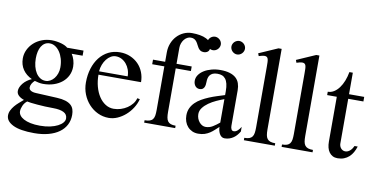

<svg xmlns="http://www.w3.org/2000/svg" viewBox="-85 -966 2794 1429"><g transform="rotate(10 1312.0 -251.5)"><path d="M250.5 -178.7Q268.1 -178.7 284.7 -187.7Q301.3 -196.8 314 -212.6Q326.7 -228.5 334.2 -250Q341.8 -271.5 341.8 -296.4Q341.8 -330.6 333.3 -360.4Q324.7 -390.1 309.8 -412.1Q294.9 -434.1 275.4 -446.5Q255.9 -459 233.9 -459Q212.4 -459 196.8 -449.2Q181.2 -439.5 170.7 -422.4Q160.2 -405.3 155 -381.8Q149.9 -358.4 149.9 -331.1Q149.9 -298.8 157 -271Q164.1 -243.2 177.2 -222.7Q190.4 -202.1 209 -190.4Q227.5 -178.7 250.5 -178.7ZM142.6 -3.9Q123 11.2 112.8 34.2Q102.5 57.1 102.5 77.1Q102.5 92.8 112.8 107.2Q123 121.6 143.6 132.8Q164.1 144 195.1 150.6Q226.1 157.2 267.1 157.2Q309.6 157.2 343.3 149.7Q377 142.1 400.6 129.9Q424.3 117.7 437 102.3Q449.7 86.9 449.7 71.3Q449.7 39.6 421.1 25.4Q392.6 11.2 341.8 11.2Q311 11.2 279.5 9.8Q248 8.3 220.5 5.9Q192.9 3.4 172.1 1Q151.4 -1.5 142.6 -3.9ZM489.7 -449.7V-411.1H407.2Q419.9 -392.1 427.2 -367.4Q434.6 -342.8 434.6 -317.9Q434.6 -281.7 419.9 -251.5Q405.3 -221.2 378.9 -199.5Q352.5 -177.7 316.2 -165.5Q279.8 -153.3 235.8 -153.3Q219.2 -153.3 201.7 -157Q184.1 -160.6 171.9 -164.6Q159.2 -153.3 150.9 -139.2Q142.6 -125 142.6 -109.9Q142.6 -95.7 156.7 -86.9Q170.9 -78.1 197.3 -77.1L356.4 -69.3Q395 -67.4 420.7 -59.3Q446.3 -51.3 461.7 -37.8Q477.1 -24.4 483.4 -5.6Q489.7 13.2 489.7 36.6Q489.7 78.6 472.2 112.3Q454.6 146 421.6 169.7Q388.7 193.4 341.1 206.3Q293.5 219.2 233.9 219.2Q127 219.2 73.5 192.6Q20 166 20 122.6Q20 102.5 29.1 84.2Q38.1 65.9 52 49.3Q65.9 32.7 83.3 17.6Q100.6 2.4 116.7 -11.2Q91.8 -19.5 75.9 -34.2Q60.1 -48.8 60.1 -69.3Q60.1 -84 66.9 -99.1Q73.7 -114.3 85.4 -128.4Q97.2 -142.6 113.3 -154.3Q129.4 -166 147.9 -173.8Q103.5 -194.3 79.1 -230.2Q54.7 -266.1 54.7 -314.5Q54.7 -349.1 69.6 -380.1Q84.5 -411.1 110.1 -434.3Q135.7 -457.5 170.4 -470.9Q205.1 -484.4 244.6 -484.4Q264.2 -484.4 282.7 -481.4Q301.3 -478.5 317.4 -473.9Q333.5 -469.2 346.2 -462.9Q358.9 -456.5 365.7 -449.7Z M846.7 -317.9Q846.7 -344.7 837.9 -368.7Q829.1 -392.6 814 -410.6Q798.8 -428.7 778.6 -439.2Q758.3 -449.7 734.9 -449.7Q714.8 -449.7 697 -439.2Q679.2 -428.7 665 -410.6Q650.9 -392.6 641.6 -368.7Q632.3 -344.7 630.4 -317.9ZM760.3 11.2Q716.3 11.2 677.7 -7.1Q639.2 -25.4 610.4 -56.9Q581.5 -88.4 564.9 -130.1Q548.3 -171.9 548.3 -219.2Q548.3 -276.9 563.5 -325.4Q578.6 -374 606.4 -409.4Q634.3 -444.8 673.3 -464.6Q712.4 -484.4 760.3 -484.4Q802.7 -484.4 838.1 -469.2Q873.5 -454.1 898.9 -428.2Q924.3 -402.3 938.2 -367.2Q952.1 -332 952.1 -292.5H630.4Q630.4 -244.6 641.8 -202.6Q653.3 -160.6 673.8 -129.4Q694.3 -98.1 722.7 -80.1Q751 -62 784.7 -62Q812 -62 838.4 -70.3Q864.7 -78.6 886.7 -93.3Q908.7 -107.9 924.3 -127.7Q939.9 -147.5 945.3 -169.9L965.3 -166.5Q955.6 -129.9 934.8 -97.7Q914.1 -65.4 886.2 -41.3Q858.4 -17.1 825.9 -2.9Q793.5 11.2 760.3 11.2Z M1303.2 -473.1V-438.5H1188.5V-109.9Q1188.5 -85 1191.4 -67.6Q1194.3 -50.3 1202.4 -39.3Q1210.4 -28.3 1224.6 -23.2Q1238.8 -18.1 1261.7 -18.1V0H1027.3V-18.1Q1051.3 -18.1 1066.2 -23.2Q1081.1 -28.3 1089.1 -39.3Q1097.2 -50.3 1099.9 -67.6Q1102.5 -85 1102.5 -109.9V-438.5H1010.7V-473.1H1102.5V-544.4Q1102.5 -581.1 1115 -612.8Q1127.4 -644.5 1149.2 -668Q1170.9 -691.4 1200.2 -704.8Q1229.5 -718.3 1263.2 -718.3Q1295.4 -718.3 1323.2 -713.4Q1351.1 -708.5 1371.3 -698.2Q1391.6 -688 1403.3 -672.1Q1415 -656.2 1415 -634.3Q1415 -613.8 1402.8 -603.8Q1390.6 -593.8 1372.6 -593.8Q1356.4 -593.8 1346.7 -600.3Q1336.9 -606.9 1330.1 -616.9Q1323.2 -627 1317.9 -638.7Q1312.5 -650.4 1305.4 -660.4Q1298.3 -670.4 1287.6 -677Q1276.9 -683.6 1259.8 -683.6Q1246.1 -683.6 1233.2 -676.5Q1220.2 -669.4 1210.4 -657.2Q1200.7 -645 1194.6 -628.7Q1188.5 -612.3 1188.5 -593.8V-473.1Z M1568.4 -670.9Q1568.4 -681.2 1572.5 -690.4Q1576.7 -699.7 1583.7 -706.5Q1590.8 -713.4 1600.1 -717.5Q1609.4 -721.7 1619.6 -721.7Q1629.9 -721.7 1639.2 -717.5Q1648.4 -713.4 1655.5 -706.5Q1662.6 -699.7 1666.7 -690.4Q1670.9 -681.2 1670.9 -670.9Q1670.9 -660.6 1666.7 -651.4Q1662.6 -642.1 1655.5 -635Q1648.4 -627.9 1639.2 -623.8Q1629.9 -619.6 1619.6 -619.6Q1609.4 -619.6 1600.1 -623.8Q1590.8 -627.9 1583.7 -635Q1576.7 -642.1 1572.5 -651.4Q1568.4 -660.6 1568.4 -670.9ZM1385.7 -670.9Q1385.7 -681.2 1389.9 -690.4Q1394 -699.7 1400.9 -706.5Q1407.7 -713.4 1417.2 -717.5Q1426.8 -721.7 1437 -721.7Q1447.3 -721.7 1456.5 -717.5Q1465.8 -713.4 1472.9 -706.5Q1480 -699.7 1484.1 -690.4Q1488.3 -681.2 1488.3 -670.9Q1488.3 -660.6 1484.1 -651.4Q1480 -642.1 1472.9 -635Q1465.8 -627.9 1456.5 -623.8Q1447.3 -619.6 1437 -619.6Q1426.8 -619.6 1417.2 -623.8Q1407.7 -627.9 1400.9 -635Q1394 -642.1 1389.9 -651.4Q1385.7 -660.6 1385.7 -670.9ZM1585 -275.9Q1557.6 -266.1 1527.3 -252.2Q1497.1 -238.3 1471.7 -220.5Q1446.3 -202.6 1429.7 -180.7Q1413.1 -158.7 1413.1 -133.3Q1413.1 -115.7 1418.9 -100.1Q1424.8 -84.5 1434.6 -72.8Q1444.3 -61 1456.8 -54.4Q1469.2 -47.9 1482.4 -47.9Q1511.2 -47.9 1535.9 -63Q1560.5 -78.1 1585 -98.6ZM1670.9 -89.4Q1670.9 -74.2 1676.5 -63.5Q1682.1 -52.7 1694.3 -52.7Q1703.6 -52.7 1710.9 -56.4Q1718.3 -60.1 1724.6 -65.9Q1731 -71.8 1736.6 -79.3Q1742.2 -86.9 1747.6 -95.2V-60.1Q1739.3 -45.9 1728.5 -33Q1717.8 -20 1703.9 -10.3Q1689.9 -0.5 1673.1 5.4Q1656.2 11.2 1636.2 11.2Q1623 11.2 1613.3 3.9Q1603.5 -3.4 1597.4 -14.9Q1591.3 -26.4 1588.1 -39.8Q1585 -53.2 1585 -65.9Q1569.8 -52.7 1555.4 -39.1Q1541 -25.4 1523.9 -14.2Q1506.8 -2.9 1485.8 4.2Q1464.8 11.2 1437 11.2Q1411.6 11.2 1391.4 2Q1371.1 -7.3 1356.7 -23.4Q1342.3 -39.6 1334.7 -61.3Q1327.1 -83 1327.1 -107.9Q1327.1 -138.7 1338.4 -162.8Q1349.6 -187 1369.1 -206.3Q1388.7 -225.6 1414.3 -240.2Q1439.9 -254.9 1468.5 -266.8Q1497.1 -278.8 1527.1 -288.3Q1557.1 -297.9 1585 -306.6V-335.9Q1585 -369.1 1579.3 -391.6Q1573.7 -414.1 1563 -427.7Q1552.2 -441.4 1537.1 -447.3Q1522 -453.1 1502.4 -453.1Q1480.5 -453.1 1466.8 -446.8Q1453.1 -440.4 1445.3 -430.2Q1437.5 -419.9 1434.6 -406.7Q1431.6 -393.6 1431.6 -379.9Q1431.6 -367.7 1429.9 -356.4Q1428.2 -345.2 1423.6 -336.7Q1418.9 -328.1 1410.9 -323Q1402.8 -317.9 1389.6 -317.9Q1379.4 -317.9 1370.8 -322Q1362.3 -326.2 1356.4 -333.5Q1350.6 -340.8 1347.2 -350.8Q1343.8 -360.8 1343.8 -372.6Q1343.8 -396.5 1357.9 -417Q1372.1 -437.5 1396 -452.4Q1419.9 -467.3 1451.7 -475.8Q1483.4 -484.4 1519 -484.4Q1560.5 -484.4 1589.6 -475.3Q1618.7 -466.3 1636.7 -450Q1654.8 -433.6 1662.8 -410.2Q1670.9 -386.7 1670.9 -358.4Z M1939.9 -109.9Q1939.9 -85 1942.9 -67.6Q1945.8 -50.3 1954.1 -39.3Q1962.4 -28.3 1976.8 -23.2Q1991.2 -18.1 2014.6 -18.1V0H1780.8V-18.1Q1804.2 -18.1 1818.4 -23.2Q1832.5 -28.3 1840.6 -39.3Q1848.6 -50.3 1851.3 -67.6Q1854 -85 1854 -109.9V-568.4Q1854 -588.4 1853.5 -602.8Q1853 -617.2 1850.1 -626.7Q1847.2 -636.2 1840.8 -640.6Q1834.5 -645 1822.8 -645Q1815.9 -645 1805.4 -642.6Q1794.9 -640.1 1780.8 -635.7L1773.4 -655.8L1916 -718.3H1939.9Z M2225.1 -109.9Q2225.1 -85 2228 -67.6Q2231 -50.3 2239.3 -39.3Q2247.6 -28.3 2262 -23.2Q2276.4 -18.1 2299.8 -18.1V0H2065.9V-18.1Q2089.4 -18.1 2103.5 -23.2Q2117.7 -28.3 2125.7 -39.3Q2133.8 -50.3 2136.5 -67.6Q2139.2 -85 2139.2 -109.9V-568.4Q2139.2 -588.4 2138.7 -602.8Q2138.2 -617.2 2135.3 -626.7Q2132.3 -636.2 2126 -640.6Q2119.6 -645 2107.9 -645Q2101.1 -645 2090.6 -642.6Q2080.1 -640.1 2065.9 -635.7L2058.6 -655.8L2201.2 -718.3H2225.1Z M2333 -438.5V-463.9Q2357.9 -463.9 2379.4 -477.3Q2400.9 -490.7 2418.2 -514.2Q2435.5 -537.6 2447.8 -568.8Q2460 -600.1 2466.3 -635.7H2492.2V-473.1H2606.9V-438.5H2492.2V-100.6Q2492.2 -90.3 2495.6 -81.1Q2499 -71.8 2505.1 -64.7Q2511.2 -57.6 2519.5 -53.5Q2527.8 -49.3 2537.6 -49.3Q2549.3 -49.3 2558.8 -54Q2568.4 -58.6 2576.2 -66.2Q2584 -73.7 2589.8 -82.8Q2595.7 -91.8 2599.6 -100.6H2623.5Q2615.7 -75.7 2604 -55.2Q2592.3 -34.7 2575.9 -20Q2559.6 -5.4 2538.3 2.9Q2517.1 11.2 2490.2 11.2Q2468.8 11.2 2453.1 2.9Q2437.5 -5.4 2426.8 -20Q2416 -34.7 2410.9 -55.2Q2405.8 -75.7 2405.8 -100.6V-438.5Z"/></g></svg>

Font: Khmer Busra Bunong
Style: Regular
Weight: 400
Designer: D. Kanjahn
Version: Version 7.100; 2014